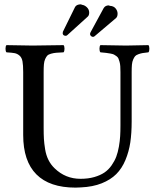

<svg xmlns="http://www.w3.org/2000/svg" viewBox="-20 -855 713 885"><path d="M181.2 -522.9V-266.1Q181.2 -235.4 182.4 -214.8Q183.6 -194.3 188 -167Q192.4 -139.6 203.4 -117.7Q214.4 -95.7 231.9 -79.1Q281.7 -30.8 351.1 -30.8Q386.2 -30.8 414.3 -38.8Q442.4 -46.9 461.4 -59.8Q480.5 -72.8 494.4 -92.8Q508.3 -112.8 515.9 -132.8Q523.4 -152.8 528.1 -179.4Q532.7 -206.1 533.9 -227.8Q535.2 -249.5 535.2 -276.9V-522.9Q535.2 -538.6 534.4 -549.8Q533.7 -561 531 -570.3Q528.3 -579.6 525.9 -585.4Q523.4 -591.3 516.8 -596.2Q510.3 -601.1 505.4 -603.5Q500.5 -606 489 -608.2Q477.5 -610.4 468.8 -611.3Q460 -612.3 442.9 -613.8Q438.5 -618.2 438.5 -630.4Q438.5 -642.6 442.9 -647Q534.7 -645 561 -645Q587.9 -645 664.1 -647Q668.5 -642.6 668.5 -630.4Q668.5 -618.2 664.1 -613.8Q646 -611.8 637.2 -610.4Q628.4 -608.9 617.7 -605Q606.9 -601.1 602.5 -595.7Q598.1 -590.3 593.8 -580.6Q589.4 -570.8 588.1 -557.1Q586.9 -543.5 586.9 -522.9V-294.9Q586.9 -241.2 580.6 -198.5Q574.2 -155.8 558.1 -117.2Q542 -78.6 515.9 -52.5Q489.7 -26.4 448.7 -10Q407.7 6.3 353 8.8Q345.2 9.8 328.1 9.8Q208.5 9.8 147.7 -51.3Q86.9 -112.3 86.9 -232.9V-522.9Q86.9 -554.7 83.7 -572Q80.6 -589.4 70.3 -598.4Q60.1 -607.4 47.9 -609.9Q35.6 -612.3 9.8 -613.8Q5.4 -618.2 5.4 -630.4Q5.4 -642.6 9.8 -647Q89.8 -645 129.9 -645Q177.2 -645 272.9 -647Q277.3 -642.6 277.3 -630.4Q277.3 -618.2 272.9 -613.8Q251 -612.8 239 -611.8Q227.1 -610.8 215.1 -607.4Q203.1 -604 198 -598.6Q192.9 -593.3 188.2 -582.8Q183.6 -572.3 182.4 -558.3Q181.2 -544.4 181.2 -522.9ZM485.8 -828.1Q503.4 -827.6 512.7 -816.4Q522 -805.2 522 -792Q522 -778.8 515.1 -772L416 -688Q413.1 -685.1 408.2 -685.1Q403.8 -685.1 399.4 -689Q395 -692.9 395 -698.2Q395 -701.2 396 -703.1L398.9 -709L458 -817.9Q465.8 -830.1 481 -830.1Q483.9 -830.1 485.8 -828.1ZM356.9 -833Q369.1 -832 380.1 -821.8Q391.1 -811.5 391.1 -796.9Q391.1 -783.7 383.8 -777.8L295.9 -698.2Q291 -693.4 290 -692.9Q287.1 -689.9 282.2 -689.9Q278.8 -689.9 276.9 -690.9Q269 -693.8 269 -702.1Q269 -706.1 270 -709Q270.5 -709.5 271 -710.9Q271.5 -712.4 272 -712.9L326.2 -823.2Q333.5 -835 353 -835Q355 -835 356.9 -833Z"/></svg>

Font: Common Serif News
Style: Regular
Weight: 450
Designer: Philipp H. Poll, Khaled Hosny
Foundry: Stefan Peev, Context Ltd.
Version: Version 1.026